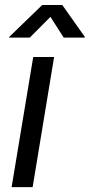

<svg xmlns="http://www.w3.org/2000/svg" viewBox="-20 -770 369 790"><path d="M27.8 0 116.7 -535.6H202.6L114.3 0ZM102.5 -615.2H17.6L18.1 -618.2L153.8 -749.5H236.3L329.1 -618.2L328.6 -615.2H242.2L187.5 -700.7Z"/></svg>

Font: Inter 20pt
Style: Italic
Weight: 400
Italic angle: -9.3988°
Version: Version 4.001;git-66647c0bb